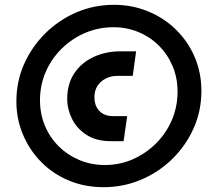

<svg xmlns="http://www.w3.org/2000/svg" viewBox="-20 -739 879 797"><path d="M410 38Q332 38 266 10.5Q200 -17 151.5 -66Q103 -115 75.5 -180Q48 -245 48 -318Q48 -401 80 -473Q112 -545 168 -600.5Q224 -656 297 -687.5Q370 -719 453 -719Q529 -719 595.5 -691.5Q662 -664 711.5 -615Q761 -566 788.5 -501.5Q816 -437 816 -361Q816 -279 784 -207Q752 -135 695.5 -79.5Q639 -24 565.5 7Q492 38 410 38ZM440 -153Q380 -153 339.5 -179Q299 -205 279 -245.5Q259 -286 259 -328Q259 -391 288.5 -435Q318 -479 368.5 -502.5Q419 -526 481 -526H545L531 -424H466Q440 -424 418 -412.5Q396 -401 384 -381.5Q372 -362 372 -336Q372 -310 382 -292.5Q392 -275 409 -266Q426 -257 448 -257H508L493 -153ZM415 -54Q477 -54 531.5 -78Q586 -102 628 -144Q670 -186 693.5 -241Q717 -296 717 -358Q717 -416 696.5 -464.5Q676 -513 639.5 -549.5Q603 -586 554.5 -606Q506 -626 451 -626Q390 -626 335 -603Q280 -580 237 -538Q194 -496 170 -441Q146 -386 146 -323Q146 -266 166.5 -217Q187 -168 224 -131.5Q261 -95 310 -74.5Q359 -54 415 -54Z"/></svg>

Font: MuseoModerno Thin ExtraBold
Style: Italic
Weight: 800
Italic angle: -9°
Version: Version 1.003